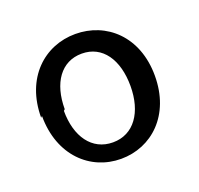

<svg xmlns="http://www.w3.org/2000/svg" viewBox="-80 -908 587 567"><g transform="rotate(-20 213.5 -624.5)"><path d="M34 -627C34 -502 115 -428 211 -428C307 -428 388 -501 388 -625C388 -749 306 -821 209 -821C112 -821 30 -748 30 -623ZM104 -623C104 -705 142 -760 207 -760C272 -760 310 -704 310 -621C310 -539 271 -482 205 -482C139 -482 100 -538 100 -619Z"/></g></svg>

Font: GenEiGothic-pro-Regular
Style: Regular
Weight: 400
Designer: Ryoko NISHIZUKA (kana & ideographs); Paul D. Hunt (Latin, Greek & Cyrillic); Wenlong ZHANG (bopomofo); Sandoll Communica
Foundry: Adobe Systems Incorporated; o_tamon
Version: Version 1.000.140830